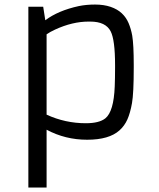

<svg xmlns="http://www.w3.org/2000/svg" viewBox="-20 -611 706 853"><path d="M187 -34.7V222.2H106V-581.1H171.9L181.2 -521Q238.3 -564 330.1 -584Q363.3 -590.8 402.3 -590.8Q441.4 -590.8 471.4 -580.6Q501.5 -570.3 521 -552Q540.5 -533.7 551.3 -508.3Q562 -482.9 567.4 -453.1Q574.2 -412.1 574.2 -322.3V-311Q574.2 -196.8 566.4 -152.8Q558.6 -108.9 545.9 -80.3Q533.2 -51.8 510.7 -31.7Q464.4 9.8 367.2 9.8Q270 9.8 187 -34.7ZM187 -101.6Q270 -63.5 361.3 -63.5Q420.9 -63.5 448.2 -85.4Q485.4 -115.7 489.7 -226.6Q491.2 -263.2 491.2 -310.5V-321.3Q491.2 -433.6 471.7 -471.7Q449.7 -515.1 380.9 -515.1H373.5Q301.8 -515.1 224.6 -479.5Q202.1 -469.2 187 -458.5Z"/></svg>

Font: Armata
Style: Regular
Weight: 400
Designer: Viktoriya Grabowska
Foundry: Viktoriya Grabowska
Version: Version 1.003